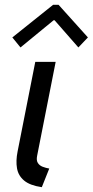

<svg xmlns="http://www.w3.org/2000/svg" viewBox="-20 -777 389 805"><path d="M155.3 7.8Q105.5 0.5 81.1 -20Q56.6 -40.5 51.3 -71.5Q45.9 -102.5 53.7 -141.6L127.9 -517.6H213.4L135.7 -124Q131.8 -104.5 138.7 -93.8Q145.5 -83 158.7 -77.9Q171.9 -72.8 186.5 -70.3ZM65.9 -578.1 31.7 -620.1 202.6 -756.8H225.6L348.6 -620.1L308.6 -578.1L209 -691.9H204.6Z"/></svg>

Font: Reddit Sans
Style: Italic
Weight: 400
Italic angle: -11.25°
Designer: Stephen Hutchings
Version: Version 1.013